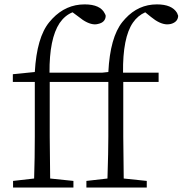

<svg xmlns="http://www.w3.org/2000/svg" viewBox="-20 -834 812 854"><path d="M433.6 -510.7 461.9 -513.7Q469.7 -668 524.4 -736.3Q530.3 -744.1 537.1 -751Q595.7 -814.5 677.7 -814.5Q745.1 -814.5 767.6 -776.4Q770.5 -769.5 772.5 -763.7Q771.5 -736.3 740.2 -727.5Q731.4 -725.6 722.7 -725.6Q690.4 -726.6 651.4 -758.8L626 -779.3Q592.8 -764.6 571.3 -733.4Q525.4 -667 527.3 -510.7H685.5V-469.7H528.3V-226.6Q528.3 -166 530.3 -40L632.8 -29.3V0H364.3V-29.3L458 -40Q461.9 -163.1 461.9 -226.6V-469.7H201.2V-226.6Q201.2 -166 203.1 -40L306.6 -29.3V0H38.1V-29.3L131.8 -40Q134.8 -132.8 134.8 -226.6V-469.7H37.1V-503.9L134.8 -513.7Q143.6 -668 199.2 -735.4Q206.1 -744.1 212.9 -751Q273.4 -814.5 356.4 -814.5Q426.8 -814.5 446.3 -773.4Q449.2 -768.6 450.2 -763.7Q449.2 -734.4 416 -727.5Q409.2 -725.6 401.4 -725.6Q369.1 -726.6 329.1 -759.8L302.7 -779.3Q268.6 -765.6 245.1 -731.4Q199.2 -662.1 200.2 -510.7Z"/></svg>

Font: GenYoMin JP Light
Style: Regular
Weight: 300
Version: Version 1.001;PS 1;hotconv 16.6.51;makeotf.lib2.5.65220 DEVE